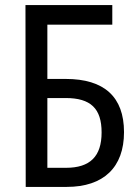

<svg xmlns="http://www.w3.org/2000/svg" viewBox="-20 -734 546 754"><path d="M81 0H242C387 0 467 -77 467 -215C467 -354 389 -424 238 -424H166V-637H421V-714H80ZM166 -75V-349H238C336 -349 379 -308 379 -214C379 -120 334 -75 239 -75Z"/></svg>

Font: Noto Sans Condensed
Style: Regular
Weight: 400
Width: 3
Designer: Monotype Design Team
Foundry: Monotype Imaging Inc.
Version: Version 2.013